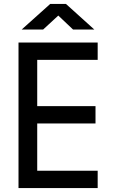

<svg xmlns="http://www.w3.org/2000/svg" viewBox="-20 -955 572 975"><path d="M74 0H476V-88H169V-328H465V-416H169V-651H476V-739H74ZM90 -805H199L276 -876L351 -805H459L315 -935H235Z"/></svg>

Font: Involve Medium
Style: Regular
Weight: 500
Designer: Stefan Peev
Foundry: Context Ltd.
Version: Version 1.001